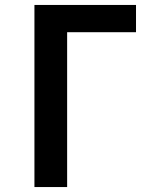

<svg xmlns="http://www.w3.org/2000/svg" viewBox="-20 -755 640 775"><path d="M119 0V-735H529V-625H251V0Z"/></svg>

Font: Iosevka Aile Extrabold
Style: Regular
Weight: 800
Designer: Belleve Invis
Foundry: Belleve Invis
Version: Version 27.3.5; ttfautohint (v1.8.4)